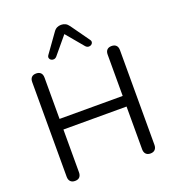

<svg xmlns="http://www.w3.org/2000/svg" viewBox="-166 -1073 1092 1207"><g transform="rotate(-20 380.5 -469.5)"><path d="M128.3 6.9Q108.4 6.9 97.7 -4.5Q87.1 -15.9 87.1 -35.7V-669.3Q87.1 -690.1 97.7 -701Q108.4 -711.9 128.3 -711.9Q148.1 -711.9 158.8 -701Q169.5 -690.1 169.5 -669.3V-393H591.9V-669.3Q591.9 -690.1 602.5 -701Q613.2 -711.9 633.1 -711.9Q652.9 -711.9 663.6 -701Q674.3 -690.1 674.3 -669.3V-35.7Q674.3 -15.9 663.6 -4.5Q652.9 6.9 633.1 6.9Q613.2 6.9 602.5 -4.5Q591.9 -15.9 591.9 -35.7V-322H169.5V-35.7Q169.5 -15.9 159.3 -4.5Q149.1 6.9 128.3 6.9ZM284 -768.3Q275.2 -758.5 264.7 -757.5Q254.2 -756.5 246.1 -761.6Q238.1 -766.8 235.9 -775.8Q233.7 -784.9 241.1 -795.2L328.9 -917.9Q339.2 -933.1 352.1 -939.4Q365.1 -945.7 380.2 -945.7Q395.7 -945.7 408.4 -939.4Q421.1 -933.1 431.9 -917.9L519.3 -795.2Q527.1 -784.9 524.9 -775.8Q522.7 -766.8 514.7 -761.6Q506.6 -756.5 496.1 -757.5Q485.7 -758.5 476.8 -768.3L380.2 -883.8Z"/></g></svg>

Font: Nunito ExtraLight
Style: Regular
Weight: 200
Designer: Vernon Adams
Foundry: Vernon Adams
Version: Version 3.602